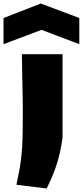

<svg xmlns="http://www.w3.org/2000/svg" viewBox="-71 -847 469 1087"><path d="M-51 -745 160 -827 378 -745V-597L164 -678L-51 -597ZM22 199Q32 153 39 114Q46 75 50.5 32Q55 -11 56.5 -63.5Q58 -116 58 -190Q58 -216 58 -245.5Q58 -275 57 -315Q56 -355 55 -409.5Q54 -464 53 -540H283V-68Q272 16 249.5 85Q227 154 193 220Z"/></svg>

Font: Encode Sans Wide
Style: Black
Weight: 900
Designer: Pablo Impallari, Andres Torresi
Foundry: Pablo Impallari, Andres Torresi
Version: Version 1.000; ttfautohint (v1.00) -l 8 -r 50 -G 200 -x 14 -